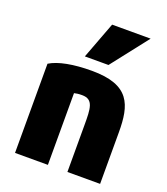

<svg xmlns="http://www.w3.org/2000/svg" viewBox="-152 -936 915 1054"><g transform="rotate(20 306.0 -409.0)"><path d="M377 -616H239L320 -831H545ZM557 13H366V-261C366 -357 365 -411 298 -411C274 -411 267 -409 252 -406V13H60V-508C110 -539 196 -555 303 -555C526 -555 557 -448 557 -288Z"/></g></svg>

Font: Repo Black
Style: Regular
Weight: 900
Designer: Stefan Peev
Foundry: Context Ltd
Version: Version 1.502